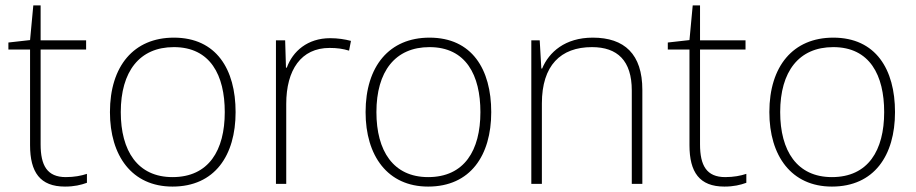

<svg xmlns="http://www.w3.org/2000/svg" viewBox="-20 -679 3384 709"><path d="M223 -25C154 -25 130 -68 130 -146V-496H298V-530H130V-659H103L91 -531L11 -522V-496H91V-143C91 -43 128 10 220 10C254 10 279 4 301 -4V-37C280 -30 254 -25 223 -25Z M850 -265C850 -423 779 -540 622 -540C474 -540 386 -435 386 -265C386 -104 467 10 617 10C773 10 850 -105 850 -265ZM426 -265C426 -415 495 -505 622 -505C757 -505 810 -401 810 -265C810 -124 751 -25 617 -25C488 -25 426 -122 426 -265Z M1199 -538C1116 -538 1061 -490 1039 -429H1036L1033 -530H999V0H1037V-295C1037 -421 1092 -502 1197 -502C1225 -502 1246 -499 1269 -492L1276 -528C1253 -534 1228 -538 1199 -538Z M1794 -265C1794 -423 1723 -540 1566 -540C1418 -540 1330 -435 1330 -265C1330 -104 1411 10 1561 10C1717 10 1794 -105 1794 -265ZM1370 -265C1370 -415 1439 -505 1566 -505C1701 -505 1754 -401 1754 -265C1754 -124 1695 -25 1561 -25C1432 -25 1370 -122 1370 -265Z M2169 -540C2066 -540 2007 -486 1982 -426H1979L1973 -530H1942V0H1981V-297C1981 -437 2050 -505 2166 -505C2260 -505 2313 -455 2313 -345V0H2352V-347C2352 -479 2286 -540 2169 -540Z M2658 -25C2589 -25 2565 -68 2565 -146V-496H2733V-530H2565V-659H2538L2526 -531L2446 -522V-496H2526V-143C2526 -43 2563 10 2655 10C2689 10 2714 4 2736 -4V-37C2715 -30 2689 -25 2658 -25Z M3285 -265C3285 -423 3214 -540 3057 -540C2909 -540 2821 -435 2821 -265C2821 -104 2902 10 3052 10C3208 10 3285 -105 3285 -265ZM2861 -265C2861 -415 2930 -505 3057 -505C3192 -505 3245 -401 3245 -265C3245 -124 3186 -25 3052 -25C2923 -25 2861 -122 2861 -265Z"/></svg>

Font: Noto Sans Sinhala UI ExtraLight
Style: Regular
Weight: 200
Designer: Jelle Bosma - Monotype Design Team
Foundry: Monotype Imaging Inc.
Version: Version 2.006